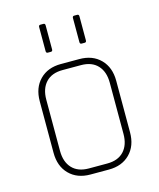

<svg xmlns="http://www.w3.org/2000/svg" viewBox="-107 -779 707 856"><g transform="rotate(-15 246.5 -351.5)"><path d="M153 -583V-694Q153 -703 161 -703H175Q183 -703 183 -694V-583Q183 -574 175 -574H161Q153 -574 153 -583ZM309 -583V-694Q309 -703 317 -703H331Q339 -703 339 -694V-583Q339 -574 331 -574H317Q309 -574 309 -583ZM289 0H204Q143 0 106.5 -37Q70 -74 70 -136V-374Q70 -436 106.5 -473Q143 -510 204 -510H289Q350 -510 386.5 -473Q423 -436 423 -374V-136Q423 -74 386.5 -37Q350 0 289 0ZM204 -28H289Q339 -28 366 -57Q393 -86 393 -137V-373Q393 -424 366 -453Q339 -482 289 -482H204Q154 -482 127 -453Q100 -424 100 -373V-137Q100 -86 127 -57Q154 -28 204 -28Z"/></g></svg>

Font: Rajdhani Light
Style: Regular
Weight: 300
Designer: Satya Rajpurohit, Jyotish Sonowal
Foundry: Indian Type Foundry
Version: Version 1.201;PS 1.0;hotconv 1.0.78;makeotf.lib2.5.61930; tt